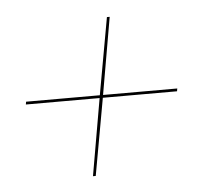

<svg xmlns="http://www.w3.org/2000/svg" viewBox="-36 -520 452 415"><g transform="rotate(-5 190.0 -312.0)"><path d="M19 -309 20 -315H180L210 -482H216L187 -315H348L347 -309H186L156 -142H150L179 -309Z"/></g></svg>

Font: Moniqa Black Ita Display
Style: Italic
Weight: 900
Italic angle: -10°
Designer: Rajesh Rajput
Foundry: Rajesh Rajput
Version: Version 1.000